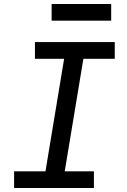

<svg xmlns="http://www.w3.org/2000/svg" viewBox="-20 -947 640 967"><path d="M51 0V-84H209L303 -651H156V-735H558V-651H400L306 -84H453V0ZM240 -843V-927H540V-843Z"/></svg>

Font: Iosevka Curly Medium Extended
Style: Italic
Weight: 500
Width: 7
Italic angle: -9°
Monospace: yes
Designer: Belleve Invis
Foundry: Belleve Invis
Version: Version 11.1.0; ttfautohint (v1.8.3)